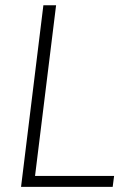

<svg xmlns="http://www.w3.org/2000/svg" viewBox="-20 -728 506 748"><path d="M424.5 -42.5 419 0H62L149 -707.5H198.5L116.5 -42.5Z"/></svg>

Font: Lato 2
Style: Italic
Weight: 300
Italic angle: -7°
Designer: Lukasz Dziedzic with Adam Twardoch and Botio Nikoltchev
Foundry: tyPoland Lukasz Dziedzic
Version: Version 2.015; 2015-08-06; http://www.latofonts.com/